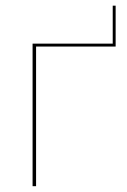

<svg xmlns="http://www.w3.org/2000/svg" viewBox="-20 -640 436 660"><path d="M377.5 -620.5V-480H104V0H92V-490H367.5V-620.5Z"/></svg>

Font: Lato Hairline
Style: Regular
Weight: 100
Designer: Lukasz Dziedzic
Foundry: tyPoland Lukasz Dziedzic
Version: Version 2.007; 2014-02-27